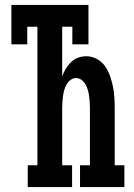

<svg xmlns="http://www.w3.org/2000/svg" viewBox="-20 -755 540 775"><path d="M92 0V-88H131V-647H90V-576H26V-735H337V-576H272V-647H231V-447Q237 -463 245.5 -477.5Q254 -492 266.5 -504Q279 -516 295 -522Q311 -528 328 -528Q350 -528 370 -517.5Q390 -507 403 -489Q416 -471 423.5 -450Q431 -429 435.5 -407.5Q440 -386 441.5 -364Q443 -342 443 -320V-88H482V0H303V-88H343V-320Q343 -332 342 -344Q341 -356 339.5 -368Q338 -380 334.5 -392Q331 -404 325 -414.5Q319 -425 309 -432.5Q299 -440 287 -440Q275 -440 265 -432.5Q255 -425 249 -414.5Q243 -404 239.5 -392Q236 -380 234.5 -368Q233 -356 232 -344Q231 -332 231 -320V-88H271V0Z"/></svg>

Font: Iosevka Curly Slab Semibold
Style: Regular
Weight: 600
Monospace: yes
Designer: Belleve Invis
Foundry: Belleve Invis
Version: Version 22.1.2; ttfautohint (v1.8.4)